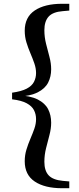

<svg xmlns="http://www.w3.org/2000/svg" viewBox="-20 -819 420 1017"><path d="M44 -293V-328Q94 -335 121.5 -349.5Q149 -364 160 -385.5Q171 -407 171 -432Q171 -457 162 -483Q153 -509 141 -537Q129 -565 120 -594.5Q111 -624 111 -656Q111 -728 164 -763.5Q217 -799 309 -799H347V-763L313 -760Q260 -756 237.5 -731Q215 -706 215 -659Q215 -623 224 -587Q233 -551 242 -517.5Q251 -484 251 -452Q251 -413 235 -381.5Q219 -350 180 -330Q141 -310 70 -306V-315Q141 -312 180 -292Q219 -272 235 -240.5Q251 -209 251 -169Q251 -138 242 -104Q233 -70 224 -34Q215 2 215 38Q215 85 237.5 109.5Q260 134 313 139L347 142V178H309Q217 178 164 142.5Q111 107 111 35Q111 3 120 -26.5Q129 -56 141 -84Q153 -112 162 -137.5Q171 -163 171 -188Q171 -214 160 -235.5Q149 -257 121.5 -272Q94 -287 44 -293Z"/></svg>

Font: Noto Serif SC ExtraLight
Style: Bold
Weight: 700
Version: Version 2.002-H1;hotconv 1.1.0;makeotfexe 2.6.0